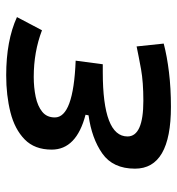

<svg xmlns="http://www.w3.org/2000/svg" viewBox="4 -572 577 626"><g transform="rotate(-90 293.0 -258.5)"><path d="M258.3 9.8Q56.6 9.8 56.6 -107.4Q56.6 -179.2 106 -213.9Q155.3 -248.5 230.5 -258.8L232.4 -268.6Q118.7 -298.3 118.7 -378.9Q118.7 -434.6 151.9 -467Q185.1 -499.5 240.2 -513.4Q295.4 -527.3 360.8 -527.3Q474.1 -527.3 550.8 -492.2L507.8 -410.6Q437.5 -437.5 356 -437.5Q321.3 -437.5 291 -431.2Q260.7 -424.8 242.2 -409.9Q223.6 -395 223.6 -368.7Q223.6 -308.1 408.7 -300.8L397 -212.4H371.6Q161.6 -212.4 161.6 -131.8Q161.6 -80.1 277.8 -80.1Q338.9 -80.1 380.6 -87.6Q422.4 -95.2 455.1 -102.1L464.4 -13.7Q423.3 -2.9 371.3 3.4Q319.3 9.8 258.3 9.8Z"/></g></svg>

Font: Cascadia Mono
Style: Italic
Weight: 400
Italic angle: -10°
Monospace: yes
Designer: Aaron Bell
Foundry: Saja Typeworks
Version: Version 2404.023; ttfautohint (v1.8.4)